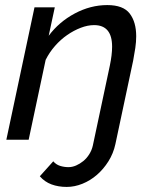

<svg xmlns="http://www.w3.org/2000/svg" viewBox="-20 -551 607 757"><path d="M243 186Q210 186 183 176Q156 166 137 144L190 85Q201 98 217 103Q233 108 250 108Q265 108 280 101.5Q295 95 308.5 84Q322 73 332 57Q342 41 346 23L413 -292Q422 -335 422 -367Q422 -452 351 -452Q326 -452 298.5 -441.5Q271 -431 245 -413Q219 -395 197 -370Q175 -345 160 -315L93 0H5L116 -522H196L172 -410Q213 -465 275 -498Q337 -531 403 -531Q466 -531 491.5 -497.5Q517 -464 517 -408Q517 -386 513.5 -362Q510 -338 505 -312L435 17Q427 54 407.5 85Q388 116 362 138.5Q336 161 305 173.5Q274 186 243 186Z"/></svg>

Font: PTCRaleway Medium
Style: Italic
Weight: 500
Italic angle: -12°
Designer: Matt McInerney, Pablo Impallari, Rodrigo Fuenzalida
Foundry: Matt McInerney, Pablo Impallari, Rodrigo Fuenzalida
Version: Version 3.000g; ttfautohint (v1.5) -l 8 -r 28 -G 28 -x 14 -D